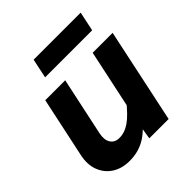

<svg xmlns="http://www.w3.org/2000/svg" viewBox="-206 -905 1062 1062"><g transform="rotate(-45 325.0 -374.0)"><path d="M266 -556 193 -214Q184 -170 200.5 -144Q217 -118 253 -118Q295 -118 335 -146Q375 -174 427 -240L421 -109Q370 -44 318.5 -16Q267 12 203 12Q144 12 101.5 -15Q59 -42 40 -90.5Q21 -139 35 -204L110 -556ZM637 -556 519 0H368L384 -100L481 -556ZM199 -646 223 -760H591L567 -646Z"/></g></svg>

Font: Azeret Mono Thin
Style: Bold Italic
Weight: 700
Italic angle: -12°
Version: Version 1.002